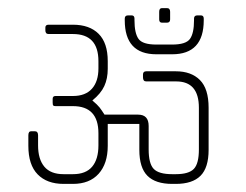

<svg xmlns="http://www.w3.org/2000/svg" viewBox="-20 -481 608 474"><path d="M392 -425H380Q373 -425 373 -433V-452Q373 -461 380 -461H392Q400 -461 400 -452V-433Q400 -425 392 -425ZM405 -347H366Q288 -347 288 -431V-435Q288 -443 296 -443H305Q312 -443 312 -435V-431Q312 -399 322 -385Q332 -371 366 -371H405Q439 -371 449 -385Q459 -399 459 -431V-435Q459 -443 467 -443H476Q483 -443 483 -435V-431Q483 -347 405 -347ZM414 -27H405Q364 -27 344 -47Q324 -67 324 -111V-175H246V-121Q246 -77 223.5 -52Q201 -27 160 -27H137Q96 -27 73 -50.5Q50 -74 50 -121V-147Q50 -157 57 -157H66Q74 -157 74 -147V-122Q74 -88 89.5 -69.5Q105 -51 137 -51H160Q192 -51 207.5 -69.5Q223 -88 223 -122V-152Q223 -219 160 -219H117Q113 -219 111.5 -220.5Q110 -222 110 -228V-237Q110 -244 117 -244H160Q191 -244 207 -262Q223 -280 223 -312V-330Q223 -397 160 -397H100Q92 -397 92 -406V-413Q92 -420 100 -420H160Q201 -420 223.5 -397.5Q246 -375 246 -330V-311Q246 -287 237.5 -268.5Q229 -250 208 -233Q221 -222 226 -215.5Q231 -209 238 -198H321Q347 -198 347 -170V-112Q347 -77 359.5 -64Q372 -51 405 -51H414Q446 -51 458.5 -64Q471 -77 471 -112V-215Q471 -280 415 -280H341Q333 -280 333 -290V-297Q333 -305 341 -305H414Q452 -305 473.5 -283.5Q495 -262 495 -215V-111Q495 -67 475 -47Q455 -27 414 -27Z"/></svg>

Font: Chathura Light
Style: Regular
Weight: 300
Designer: Appaji Ambarisha Darbha
Foundry: Aditya Fonts
Version: Version 1.002 2016